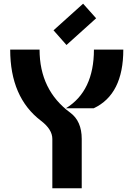

<svg xmlns="http://www.w3.org/2000/svg" viewBox="-20 -1001 710 1021"><path d="M479.5 -737.3H635.7Q635.7 -499 478.5 -425.3H330.6Q479.5 -516.6 479.5 -737.3ZM414.6 0Q414.6 0 258.3 0V-262.2Q258.3 -313 197.8 -358.9Q34.2 -483.4 34.2 -737.3Q34.2 -737.3 190.4 -737.3Q190.4 -522 353.5 -401.9Q414.6 -356.9 414.6 -262.2ZM421.9 -981.4 491.2 -903.8 333.5 -761.7 264.6 -839.8Z"/></svg>

Font: Newest Shape
Style: Bold
Weight: 700
Designer: Wojciech Kalinowski "wmk69" (wmk69@o2.pl)
Foundry: Wojciech Kalinowski "wmk69" (wmk69@o2.pl)
Version: Version 1.0.0; 2022-02-24